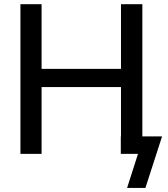

<svg xmlns="http://www.w3.org/2000/svg" viewBox="-20 -739 805 922"><path d="M179.7 0V-320.8H561V-84H560.1V0H642.6L590.3 163.6H678.2L758.3 -84H663.6V-718.8H561V-408.2H179.7V-718.8H78.1V0Z"/></svg>

Font: Winston
Style: Regular
Weight: 400
Designer: Vernon Adams, Kim Jin-seong, David Berlow, Cristiano Sobral
Foundry: The Winston Project Authors
Version: Version 3.004